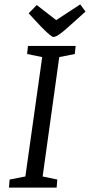

<svg xmlns="http://www.w3.org/2000/svg" viewBox="-20 -858 411 878"><path d="M21 0 24 -37 96 -51 173 -597 104 -611 108 -648H326L322 -611L251 -597L175 -51L242 -37L239 0ZM224 -689Q219 -689 206.5 -699.5Q194 -710 182.5 -721.5Q171 -733 166 -738L111 -797L148 -835L237 -766L347 -838L371 -805L303 -744Q277 -720 261 -708Q245 -696 237 -692.5Q229 -689 224 -689Z"/></svg>

Font: Faustina
Style: Italic
Weight: 400
Italic angle: -8°
Designer: Alfonso Garcia
Foundry: http://www.omnibus-type.com
Version: Version 1.200